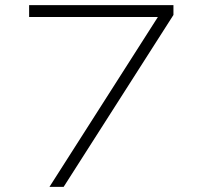

<svg xmlns="http://www.w3.org/2000/svg" viewBox="-20 -725 788 745"><path d="M172 0 613 -691 616 -659H93V-705H653V-667L227 0Z"/></svg>

Font: Nunito Sans 10pt Expanded ExtraLight
Style: Regular
Weight: 250
Width: 7
Designer: Vernon Adams
Foundry: Vernon Adams
Version: Version 3.101;gftools[0.9.27]